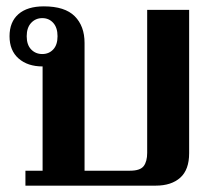

<svg xmlns="http://www.w3.org/2000/svg" viewBox="-20 -584 673 604"><path d="M60 -47H114V-375Q67 -375 38.5 -400Q10 -425 10 -470Q10 -515 38 -539.5Q66 -564 118 -564Q184 -564 215 -533Q246 -502 246 -449V-47H389Q421 -47 432 -61.5Q443 -76 443 -103V-553H575V-102Q575 -50 547 -25Q519 0 470 0H60ZM161 -470Q161 -497 147.5 -512Q134 -527 113 -527Q92 -527 78 -512Q64 -497 64 -470Q64 -443 78 -428.5Q92 -414 113 -414Q134 -414 147.5 -428.5Q161 -443 161 -470Z"/></svg>

Font: Trirong SemiBold
Style: Regular
Weight: 600
Designer: Katatrad Team
Foundry: CadsonDemak
Version: Version 1.001